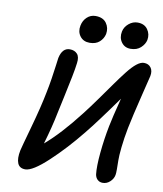

<svg xmlns="http://www.w3.org/2000/svg" viewBox="-100 -1057 948 1114"><g transform="rotate(10 374.0 -500.0)"><path d="M605 -818.8Q570.3 -818.8 551 -845.5Q531.7 -872.1 539.1 -909.2Q544.9 -937 568.4 -956.5Q591.8 -976.1 620.1 -976.1Q660.2 -976.1 679.7 -948.5Q699.2 -920.9 692.9 -886.2Q687.5 -860.8 664.8 -839.8Q642.1 -818.8 605 -818.8ZM365.2 -812Q328.1 -812 308.3 -838.4Q288.6 -864.7 295.9 -900.9Q301.8 -931.6 323 -951.4Q344.2 -971.2 373 -971.2Q417.5 -971.2 437.5 -943.1Q457.5 -915 451.2 -878.9Q444.8 -850.6 423.1 -831.3Q401.4 -812 365.2 -812ZM125 -23.9Q90.8 -23.9 79.6 -51.3Q68.4 -78.6 78.1 -127Q81.1 -142.1 117.2 -271Q153.3 -399.9 169.9 -486.8Q178.2 -526.9 184.8 -569.6Q191.4 -612.3 196 -647.9Q200.7 -683.6 202.1 -693.8Q215.3 -754.9 259.8 -754.9Q287.6 -754.9 303.5 -737.5Q319.3 -720.2 314 -683.1Q310.1 -650.4 300.5 -602.1Q291 -553.7 275.1 -480.2Q259.3 -406.7 252.9 -377Q237.3 -296.9 206.1 -190.9Q295.4 -267.1 398.9 -400.9Q433.6 -445.3 475.6 -504.2Q517.6 -563 545.2 -602.1Q572.8 -641.1 601.8 -678.2Q630.9 -715.3 654.3 -733.6Q677.7 -752 696.8 -752Q724.1 -752 738 -732.9Q752 -713.9 746.1 -683.1Q744.1 -673.8 715.1 -556.2Q686 -438.5 670.9 -363.8Q658.7 -300.8 653.1 -247.6Q647.5 -194.3 648.2 -168.7Q648.9 -143.1 648.9 -117.2Q648.9 -91.3 647 -83Q643.1 -60.5 624.3 -42.7Q605.5 -24.9 581.1 -24.9Q562.5 -24.9 550.3 -36.4Q538.1 -47.9 535.2 -66.9Q529.8 -112.8 537.6 -194.3Q545.4 -275.9 561 -355Q570.3 -403.8 601.1 -523.9Q492.2 -370.6 431.2 -295.9Q345.7 -189.5 256.8 -106.7Q168 -23.9 125 -23.9Z"/></g></svg>

Font: Shantell Sans Bouncy
Style: Italic
Weight: 500
Italic angle: -11.31°
Designer: Stephen Nixon, Anya Danilova, Shantell Martin
Foundry: Arrow Type
Version: Version 1.006;[9816181b4]